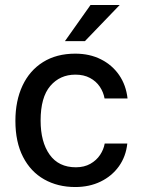

<svg xmlns="http://www.w3.org/2000/svg" viewBox="-20 -743 580 773"><path d="M283 -527Q341 -527 386.2 -504.2Q431.5 -481.5 459.5 -441Q487.5 -400.5 493.5 -346.5H401Q396.5 -372 381.8 -394Q367 -416 342.2 -429.2Q317.5 -442.5 283.5 -442.5Q221.5 -442.5 182.5 -397Q143.5 -351.5 143.5 -257.5Q143.5 -171.5 179.8 -120.5Q216 -69.5 285.5 -69.5Q319 -69.5 343.8 -83.5Q368.5 -97.5 383 -119.5Q397.5 -141.5 401.5 -165H492.5Q487 -113 458.8 -73.5Q430.5 -34 385.2 -12Q340 10 283 10Q212.5 10 158 -20.8Q103.5 -51.5 72.8 -111.2Q42 -171 42 -256.5Q42 -337 70.5 -398Q99 -459 153.2 -493Q207.5 -527 283 -527ZM344.5 -723H462L322 -577.5H241.5Z"/></svg>

Font: Public Sans Medium
Style: Regular
Weight: 500
Designer: The Public Sans Project Authors: Dan O. Williams and USWDS (Libre Franklin designed by Pablo Impallari and Rodrigo Fuenz
Version: Version 1.007